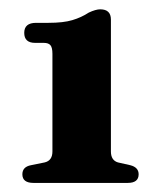

<svg xmlns="http://www.w3.org/2000/svg" viewBox="-20 -738 342 412"><path d="M55.5 -646Q32 -646 32 -667.5Q32 -689 57.5 -689H84Q116 -689 135.2 -694.8Q154.5 -700.5 170.5 -711Q185.5 -718 195 -718Q218 -718 218 -696V-413Q218 -394 233 -389.5L259.5 -383.5Q277.5 -379 277.5 -364Q277.5 -345.5 254 -345.5H52Q28 -345.5 28 -364Q28 -380 46.5 -383.5L76 -389.5Q92.5 -393.5 92.5 -413V-622.5Q92.5 -636 88.2 -641Q84 -646 74 -646Z"/></svg>

Font: Fraunces 72pt S050
Style: Bold
Weight: 700
Version: Version 1.000; ttfautohint (v1.8.3)